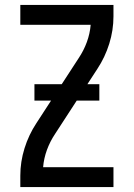

<svg xmlns="http://www.w3.org/2000/svg" viewBox="-20 -755 540 775"><path d="M62 0V-46Q62 -102 79 -156.5Q96 -211 127 -258L298 -521Q318 -551 330.5 -585Q343 -619 346 -655H62V-735H438V-689Q438 -633 421 -578.5Q404 -524 373 -477L202 -214Q182 -184 169.5 -150Q157 -116 154 -80H438V0ZM381 -349H119V-415H381Z"/></svg>

Font: Iosevka Term Curly Medium
Style: Regular
Weight: 500
Designer: Belleve Invis
Foundry: Belleve Invis
Version: Version 32.3.0